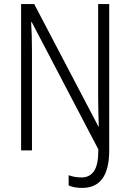

<svg xmlns="http://www.w3.org/2000/svg" viewBox="-20 -734 635 937"><path d="M381 183Q341 183 315 171V121Q327 126 344 129Q361 132 378 132Q417 132 438.5 101.5Q460 71 460 -5L135 -626H132Q134 -594 135 -558.5Q136 -523 136 -483V0H83V-714H147L460 -117H462Q461 -153 460 -189.5Q459 -226 459 -258V-714H513V0Q513 183 381 183Z"/></svg>

Font: Noto Sans Sinhala Condensed Light
Style: Regular
Weight: 300
Width: 3
Designer: Jelle Bosma - Monotype Design Team
Foundry: Monotype Imaging Inc.
Version: Version 2.006; ttfautohint (v1.8.4.7-5d5b)